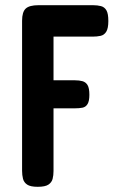

<svg xmlns="http://www.w3.org/2000/svg" viewBox="-20 -709 460 739"><path d="M125 10Q97 10 84.5 1.5Q72 -7 68.5 -21Q65 -35 65 -52V-629Q65 -663 79 -676Q93 -689 128 -689H338Q355 -689 368.5 -685.5Q382 -682 389.5 -669.5Q397 -657 397 -628Q397 -600 389 -587Q381 -574 367 -571Q353 -568 336 -568H186V-400H268Q285 -400 297.5 -396.5Q310 -393 317 -381.5Q324 -370 324 -344Q324 -320 317 -308.5Q310 -297 297.5 -294.5Q285 -292 267 -292H186V-51Q186 -34 182.5 -20.5Q179 -7 166.5 1.5Q154 10 125 10Z"/></svg>

Font: Fredoka Condensed Medium
Style: Regular
Weight: 500
Width: 3
Designer: Ben Nathan
Foundry: Milena B. Brandão, Ben Nathan
Version: Version 2.001